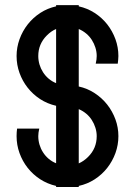

<svg xmlns="http://www.w3.org/2000/svg" viewBox="-20 -735 532 757"><path d="M201.2 2.4V-2Q167 -9.8 138.4 -28.3Q109.9 -46.9 89.1 -73.2Q68.4 -99.6 56.9 -131.6Q45.4 -163.6 45.4 -198.2Q45.4 -206.5 45.9 -213.9Q46.4 -221.2 47.4 -228H134.8Q130.9 -211.4 130.9 -198.2Q130.9 -181.2 135.7 -164.8Q140.6 -148.4 149.7 -134.3Q158.7 -120.1 171.9 -108.9Q185.1 -97.7 201.2 -91.3V-317.9Q167 -325.7 138.4 -344.2Q109.9 -362.8 89.1 -389.2Q68.4 -415.5 56.9 -447.5Q45.4 -479.5 45.4 -514.2Q45.4 -548.3 57.1 -580.6Q68.8 -612.8 89.6 -639.2Q110.4 -665.5 138.9 -684.1Q167.5 -702.6 201.2 -710V-714.8H290.5V-710Q324.2 -702.6 353 -684.1Q381.8 -665.5 402.6 -639.2Q423.3 -612.8 435.1 -580.6Q446.8 -548.3 446.8 -514.2Q446.8 -507.3 446 -499.8Q445.3 -492.2 444.3 -483.9H357.4Q361.3 -500.5 361.3 -514.2Q361.3 -530.8 356.2 -547.1Q351.1 -563.5 342 -577.6Q333 -591.8 319.8 -602.8Q306.6 -613.8 290.5 -620.6V-394Q324.2 -386.7 353 -367.9Q381.8 -349.1 402.6 -322.8Q423.3 -296.4 435.1 -264.4Q446.8 -232.4 446.8 -198.2Q446.8 -163.6 435.1 -131.3Q423.3 -99.1 402.6 -72.8Q381.8 -46.4 353 -27.8Q324.2 -9.3 290.5 -2V2.4ZM327.1 -116.2Q361.3 -149.9 361.3 -198.2Q361.3 -214.8 356.2 -231.2Q351.1 -247.6 342 -261.7Q333 -275.9 319.8 -286.9Q306.6 -297.9 290.5 -304.7V-90.8Q310.5 -99.6 327.1 -116.2ZM164.6 -595.2Q130.9 -561.5 130.9 -514.2Q130.9 -497.1 135.7 -480.7Q140.6 -464.4 149.7 -450.2Q158.7 -436 171.9 -424.8Q185.1 -413.6 201.2 -407.2V-620.6Q182.1 -612.8 164.6 -595.2Z"/></svg>

Font: Proletarsk
Style: Regular
Weight: 400
Designer: Peter Wiegel, original typeface by Carl Albert Fahrenwaldt 1901
Foundry: Peter Wiegel
Version: Version 1.000 2010 initial release